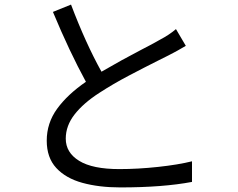

<svg xmlns="http://www.w3.org/2000/svg" viewBox="-20 -795 1040 838"><path d="M748 -668 791 -595Q758 -575 715 -553Q695 -543 667 -529Q611 -501 542.5 -465Q474 -429 414 -390Q344 -345 305.5 -295.5Q267 -246 267 -190Q267 -129 325.5 -93Q384 -57 501 -57Q582 -57 670 -66.5Q758 -76 818 -91V-1Q691 23 505 23Q412 23 339.5 3Q267 -17 225.5 -62Q184 -107 184 -181Q184 -258 229.5 -320.5Q275 -383 355 -438Q283 -570 211 -743L290 -775Q354 -606 423 -482Q514 -535 597 -578Q646 -603 677 -621Q719 -643 748 -668Z"/></svg>

Font: Noto Sans CJK KR Regular (TTF)
Style: Regular
Weight: 400
Designer: Ryoko NISHIZUKA 西塚涼子 (kana & ideographs); Paul D. Hunt (Latin, Greek & Cyrillic); Wenlong ZHANG 张文龙 (bopomofo); Sandoll 
Foundry: Adobe Systems Incorporated
Version: Version 1.004;PS 1.004;hotconv 1.0.82;makeotf.lib2.5.63406